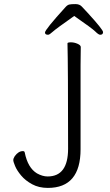

<svg xmlns="http://www.w3.org/2000/svg" viewBox="-20 -907 540 939"><path d="M214 12Q170 12 137 -6Q104 -24 83.5 -48.5Q63 -73 54 -94.5Q45 -116 45 -124Q45 -132 52 -143Q70 -168 92 -168Q100 -168 101 -161Q116 -86 161 -59Q188 -44 213 -44Q313 -44 313 -180Q313 -589 310 -695Q310 -700 327 -700Q343 -700 359 -693Q375 -686 375 -677L374 -588V-177Q374 12 214 12ZM215 -737Q200 -737 200 -748Q200 -762 301 -873Q310 -883 319.5 -885Q329 -887 349 -887Q369 -887 380 -875Q391 -863 409 -844Q484 -762 484 -750Q484 -737 470 -737Q462 -737 446.5 -752.5Q431 -768 343 -829Q252 -765 237 -751Q222 -737 215 -737Z"/></svg>

Font: LXGW WenKai Mono TC Light
Style: Regular
Weight: 300
Designer: LXGW / Fontworks Inc.
Foundry: LXGW / Fontworks Inc.
Version: Version 1.330